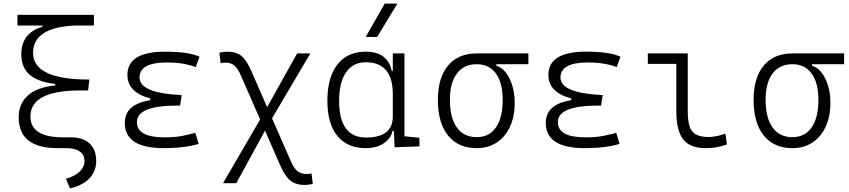

<svg xmlns="http://www.w3.org/2000/svg" viewBox="-20 -815 4728 1069"><path d="M299.8 9.8Q84 9.8 84 -162.6Q84 -236.3 134.5 -282.7Q185.1 -329.1 287.6 -339.4V-347.7Q194.8 -357.4 146.7 -397.7Q98.6 -438 98.6 -513.2Q98.6 -630.9 215.8 -666V-672.9H77.1V-732.4H502.9V-672.9H402.3Q164.1 -664.6 164.1 -520Q164.1 -372.1 477.5 -372.1L470.7 -311.5H427.2Q149.4 -311.5 149.4 -166Q149.4 -50.3 332 -50.3H375.5Q442.4 -50.3 479 -16.1Q515.6 18.1 515.6 81.1Q515.6 138.7 478 178Q440.4 217.3 369.6 234.4L347.2 180.2Q396 166.5 423.1 140.9Q450.2 115.2 450.2 81.1Q450.2 46.9 423.8 28.3Q397.5 9.8 349.1 9.8Z M891.6 9.8Q674.8 9.8 674.8 -130.4Q674.8 -235.4 816.4 -256.8V-267.1Q689.5 -300.8 689.5 -397.9Q689.5 -527.3 899.4 -527.3Q1032.2 -527.3 1090.8 -499L1069.8 -441.4Q1001.5 -467.3 910.2 -467.3Q756.8 -467.3 756.8 -383.3Q756.8 -296.4 991.7 -285.6L982.9 -227.1H965.8Q742.2 -227.1 742.2 -135.3Q742.2 -50.3 895.5 -50.3Q956.1 -50.3 995.8 -58.6Q1035.6 -66.9 1067.4 -75.2L1085.9 -13.7Q1048.3 -2.4 999.3 3.7Q950.2 9.8 891.6 9.8Z M1221.7 205.1 1428.2 -149.9 1322.3 -392.1Q1304.2 -434.1 1284.9 -450.2Q1265.6 -466.3 1235.4 -466.3Q1218.8 -466.3 1208.5 -463.4L1201.2 -521.5Q1228 -527.3 1245.1 -527.3Q1294.9 -527.3 1324 -503.7Q1353 -480 1379.9 -418.5L1467.3 -218.3L1634.3 -517.6H1708L1494.6 -156.2L1598.6 80.6Q1616.2 122.1 1636 137.9Q1655.8 153.8 1687.5 153.8Q1701.2 153.8 1714.4 150.9L1721.7 209Q1694.8 214.8 1677.7 214.8Q1626.5 214.8 1596.2 190.2Q1565.9 165.5 1538.6 102.1L1455.6 -87.9L1295.4 205.1Z M2015.6 9.8Q1914.1 9.8 1858.4 -58.3Q1802.7 -126.5 1802.7 -253.9Q1802.7 -384.3 1858.6 -455.8Q1914.6 -527.3 2016.6 -527.3Q2079.6 -527.3 2115.5 -498.8Q2151.4 -470.2 2160.6 -420.4H2167V-517.6H2231.9V-56.2L2315.4 -47.9V0L2177.2 4.9L2172.9 -86.4H2165.5Q2157.7 -46.9 2118.7 -18.6Q2079.6 9.8 2015.6 9.8ZM1868.2 -253.9Q1868.2 -49.3 2017.6 -49.3Q2167 -49.3 2167 -166V-291Q2167 -468.3 2016.6 -468.3Q1945.3 -468.3 1906.7 -412.4Q1868.2 -356.4 1868.2 -253.9ZM2016.1 -609.4 2122.1 -794.9H2192.4L2080.1 -609.4Z M2634.3 9.8Q2531.2 9.8 2474.6 -60.5Q2418 -130.9 2418 -258.8Q2418 -382.3 2474.6 -450Q2531.2 -517.6 2634.3 -517.6H2921.9V-457.5H2743.7V-448.7Q2772.9 -440.9 2795.9 -411.6Q2818.8 -382.3 2832.3 -338.6Q2845.7 -294.9 2845.7 -242.7Q2845.7 -166.5 2819.6 -109.9Q2793.5 -53.2 2745.8 -21.7Q2698.2 9.8 2634.3 9.8ZM2634.3 -51.3Q2703.1 -51.3 2741 -105.2Q2778.8 -159.2 2778.8 -258.8Q2778.8 -354 2741 -405.8Q2703.1 -457.5 2634.3 -457.5Q2562.5 -457.5 2523.7 -405.8Q2484.9 -354 2484.9 -258.8Q2484.9 -159.2 2523.7 -105.2Q2562.5 -51.3 2634.3 -51.3Z M3235.4 9.8Q3018.6 9.8 3018.6 -130.4Q3018.6 -235.4 3160.2 -256.8V-267.1Q3033.2 -300.8 3033.2 -397.9Q3033.2 -527.3 3243.2 -527.3Q3376 -527.3 3434.6 -499L3413.6 -441.4Q3345.2 -467.3 3253.9 -467.3Q3100.6 -467.3 3100.6 -383.3Q3100.6 -296.4 3335.4 -285.6L3326.7 -227.1H3309.6Q3085.9 -227.1 3085.9 -135.3Q3085.9 -50.3 3239.3 -50.3Q3299.8 -50.3 3339.6 -58.6Q3379.4 -66.9 3411.1 -75.2L3429.7 -13.7Q3392.1 -2.4 3343 3.7Q3293.9 9.8 3235.4 9.8Z M3908.2 9.8Q3821.8 9.8 3783.7 -39.1Q3745.6 -87.9 3745.6 -195.3V-459.5H3586.9V-517.6H3809.1V-200.2Q3809.1 -148.4 3818.1 -115.7Q3827.1 -83 3852.5 -67.6Q3877.9 -52.2 3927.7 -52.2Q3963.9 -52.2 4019 -70.8L4027.3 -10.7Q3996.6 0 3968.5 4.9Q3940.4 9.8 3908.2 9.8Z M4392.1 9.8Q4289.1 9.8 4232.4 -60.5Q4175.8 -130.9 4175.8 -258.8Q4175.8 -382.3 4232.4 -450Q4289.1 -517.6 4392.1 -517.6H4679.7V-457.5H4501.5V-448.7Q4530.8 -440.9 4553.7 -411.6Q4576.7 -382.3 4590.1 -338.6Q4603.5 -294.9 4603.5 -242.7Q4603.5 -166.5 4577.4 -109.9Q4551.3 -53.2 4503.7 -21.7Q4456.1 9.8 4392.1 9.8ZM4392.1 -51.3Q4460.9 -51.3 4498.8 -105.2Q4536.6 -159.2 4536.6 -258.8Q4536.6 -354 4498.8 -405.8Q4460.9 -457.5 4392.1 -457.5Q4320.3 -457.5 4281.5 -405.8Q4242.7 -354 4242.7 -258.8Q4242.7 -159.2 4281.5 -105.2Q4320.3 -51.3 4392.1 -51.3Z"/></svg>

Font: Caskaydia Cove Light
Style: Regular
Weight: 300
Monospace: yes
Designer: Aaron Bell
Foundry: Saja Typeworks
Version: Version 4.300; ttfautohint (v1.8.3)